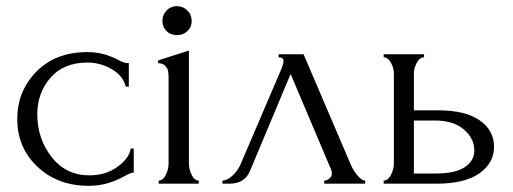

<svg xmlns="http://www.w3.org/2000/svg" viewBox="-20 -596 1665 623"><path d="M414 -114V-36Q404 -36 383 -24Q328 7 268 7Q167 7 101.5 -55Q36 -117 36 -210Q36 -300 98 -363.5Q160 -427 264 -427Q315 -427 363 -402Q382 -391 398 -391V-315H388Q379 -351 342 -372Q305 -393 264 -393Q186 -393 143.5 -343.5Q101 -294 101 -225Q101 -146 147.5 -86.5Q194 -27 270 -27Q323 -27 361.5 -55Q400 -83 404 -114Z M625 0H495V-10Q509 -10 518 -28.5Q527 -47 527 -65V-342Q527 -356 525.5 -365Q524 -374 516 -382.5Q508 -391 493 -391V-400L593 -432V-65Q593 -47 602 -28.5Q611 -10 625 -10ZM520.5 -495Q507 -508 507 -528Q507 -548 520.5 -562Q534 -576 554 -576Q574 -576 588 -562Q602 -548 602 -528Q602 -508 588 -495Q574 -482 554 -482Q534 -482 520.5 -495Z M1032 0V-10Q1040 -10 1048.5 -16.5Q1057 -23 1057 -33Q1057 -41 1050 -56L923 -356L791 -41Q774 0 724 0H702V-10Q716 -10 732.5 -24.5Q749 -39 759 -59L895 -377Q900 -392 900 -398Q900 -410 884 -410V-420H965L1119 -60Q1127 -42 1140.5 -26Q1154 -10 1165 -10V0Z M1323 -238H1401Q1490 -238 1536.5 -205.5Q1583 -173 1583 -120Q1583 -67 1535.5 -33.5Q1488 0 1396 0H1225V-10Q1239 -10 1248.5 -28.5Q1258 -47 1258 -65V-358Q1258 -375 1248.5 -392.5Q1239 -410 1225 -410V-420H1356V-410Q1342 -410 1332.5 -392.5Q1323 -375 1323 -358ZM1323 -33H1394Q1457 -33 1488 -53.5Q1519 -74 1519 -108Q1519 -147 1485 -176Q1451 -205 1391 -205H1323Z"/></svg>

Font: Forum
Style: Regular
Weight: 400
Designer: Denis Masharov
Foundry: Denis Masharov
Version: Version 1.000